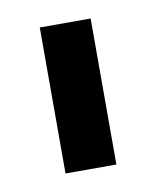

<svg xmlns="http://www.w3.org/2000/svg" viewBox="-43 -717 257 316"><g transform="rotate(-10 85.5 -559.0)"><path d="M43 -437V-681H128V-437Z"/></g></svg>

Font: Hind Medium
Style: Regular
Weight: 500
Designer: Manushi Parikh, Satya Rajpurohit
Foundry: Indian Type Foundry
Version: Version 1.201;PS 1.0;hotconv 1.0.78;makeotf.lib2.5.61930; tt